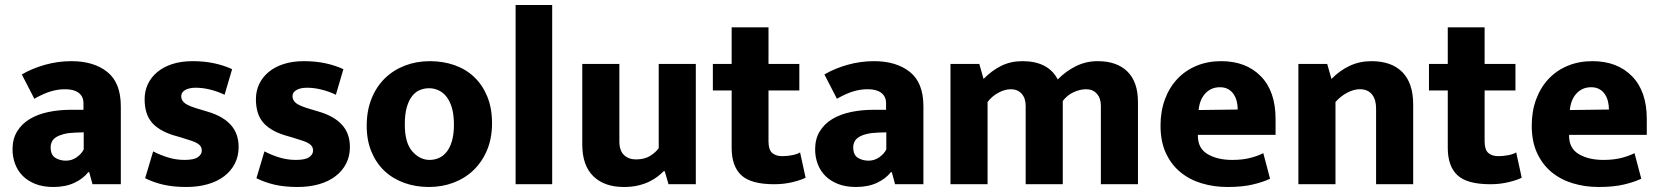

<svg xmlns="http://www.w3.org/2000/svg" viewBox="-20 -735 6623 766"><path d="M67 -438Q108 -462 159.5 -476.5Q211 -491 265 -491Q354 -491 408 -448Q462 -405 462 -311V0H349L336 -48H332Q312 -22 276.5 -5.5Q241 11 193 11Q152 11 121.5 -1Q91 -13 71 -33Q51 -53 40.5 -80.5Q30 -108 30 -139Q30 -181 48.5 -211Q67 -241 98.5 -260Q130 -279 172.5 -288Q215 -297 263 -297H313V-323Q313 -350 294 -364.5Q275 -379 240 -379Q210 -379 181 -370Q152 -361 117 -341ZM314 -207 281 -206Q253 -205 234 -200Q215 -195 203.5 -187.5Q192 -180 187 -169.5Q182 -159 182 -148Q182 -117 200.5 -105.5Q219 -94 243 -94Q267 -94 286.5 -108Q306 -122 314 -139Z M876 -357Q849 -370 819 -377.5Q789 -385 761 -385Q735 -385 719 -376Q703 -367 703 -351Q703 -334 718.5 -322.5Q734 -311 780 -298L810 -289Q870 -271 901 -236.5Q932 -202 932 -148Q932 -112 917 -82.5Q902 -53 874.5 -32Q847 -11 808.5 0Q770 11 723 11Q672 11 632.5 2Q593 -7 559 -24L591 -131Q620 -116 651.5 -106.5Q683 -97 716 -97Q754 -97 769.5 -108Q785 -119 785 -134Q785 -143 781.5 -149.5Q778 -156 769 -162Q760 -168 743.5 -173.5Q727 -179 701 -187L670 -196Q611 -215 584 -248.5Q557 -282 557 -339Q557 -372 570 -399.5Q583 -427 607.5 -447.5Q632 -468 667.5 -479.5Q703 -491 749 -491Q795 -491 834.5 -482.5Q874 -474 906 -459Z M1320 -357Q1293 -370 1263 -377.5Q1233 -385 1205 -385Q1179 -385 1163 -376Q1147 -367 1147 -351Q1147 -334 1162.5 -322.5Q1178 -311 1224 -298L1254 -289Q1314 -271 1345 -236.5Q1376 -202 1376 -148Q1376 -112 1361 -82.5Q1346 -53 1318.5 -32Q1291 -11 1252.5 0Q1214 11 1167 11Q1116 11 1076.5 2Q1037 -7 1003 -24L1035 -131Q1064 -116 1095.5 -106.5Q1127 -97 1160 -97Q1198 -97 1213.5 -108Q1229 -119 1229 -134Q1229 -143 1225.5 -149.5Q1222 -156 1213 -162Q1204 -168 1187.5 -173.5Q1171 -179 1145 -187L1114 -196Q1055 -215 1028 -248.5Q1001 -282 1001 -339Q1001 -372 1014 -399.5Q1027 -427 1051.5 -447.5Q1076 -468 1111.5 -479.5Q1147 -491 1193 -491Q1239 -491 1278.5 -482.5Q1318 -474 1350 -459Z M1943 -243Q1943 -184 1923.5 -137Q1904 -90 1870 -57Q1836 -24 1790 -6.5Q1744 11 1691 11Q1638 11 1592.5 -5.5Q1547 -22 1514 -53Q1481 -84 1462 -129.5Q1443 -175 1443 -233Q1443 -294 1462.5 -342Q1482 -390 1516 -423Q1550 -456 1596 -473.5Q1642 -491 1695 -491Q1748 -491 1793.5 -475Q1839 -459 1872 -427.5Q1905 -396 1924 -350Q1943 -304 1943 -243ZM1791 -238Q1791 -277 1783 -304.5Q1775 -332 1761 -349.5Q1747 -367 1729 -375Q1711 -383 1692 -383Q1673 -383 1655.5 -376Q1638 -369 1624.5 -352Q1611 -335 1603 -307.5Q1595 -280 1595 -238Q1595 -165 1625 -131Q1655 -97 1694 -97Q1713 -97 1730.5 -104.5Q1748 -112 1761.5 -128.5Q1775 -145 1783 -172Q1791 -199 1791 -238Z M2037 0V-715H2183V0Z M2608 -480H2756V0H2647L2632 -52H2628Q2618 -42 2604 -31Q2590 -20 2570.5 -10.5Q2551 -1 2526 5Q2501 11 2469 11Q2391 11 2347 -32Q2303 -75 2303 -159V-480H2451V-171Q2451 -134 2469.5 -116.5Q2488 -99 2517 -99Q2552 -99 2574.5 -113.5Q2597 -128 2608 -144Z M3169 -374H3046V-171Q3046 -138 3060.5 -125Q3075 -112 3101 -112Q3121 -112 3141 -116Q3161 -120 3172 -127L3194 -26Q3177 -17 3142.5 -8.5Q3108 0 3069 0Q2976 0 2937.5 -36Q2899 -72 2899 -145V-374H2824V-480H2899V-626H3046V-480H3169Z M3269 -438Q3310 -462 3361.5 -476.5Q3413 -491 3467 -491Q3556 -491 3610 -448Q3664 -405 3664 -311V0H3551L3538 -48H3534Q3514 -22 3478.5 -5.5Q3443 11 3395 11Q3354 11 3323.5 -1Q3293 -13 3273 -33Q3253 -53 3242.5 -80.5Q3232 -108 3232 -139Q3232 -181 3250.5 -211Q3269 -241 3300.5 -260Q3332 -279 3374.5 -288Q3417 -297 3465 -297H3515V-323Q3515 -350 3496 -364.5Q3477 -379 3442 -379Q3412 -379 3383 -370Q3354 -361 3319 -341ZM3516 -207 3483 -206Q3455 -205 3436 -200Q3417 -195 3405.5 -187.5Q3394 -180 3389 -169.5Q3384 -159 3384 -148Q3384 -117 3402.5 -105.5Q3421 -94 3445 -94Q3469 -94 3488.5 -108Q3508 -122 3516 -139Z M3920 0H3772V-480H3887L3904 -420Q3936 -453 3974 -472Q4012 -491 4059 -491Q4162 -491 4200 -418Q4232 -451 4272.5 -471Q4313 -491 4359 -491Q4436 -491 4478 -449.5Q4520 -408 4520 -328V0H4372V-313Q4372 -343 4356 -361Q4340 -379 4313 -379Q4289 -379 4263 -367Q4237 -355 4220 -332V0H4072V-313Q4072 -343 4056 -361Q4040 -379 4013 -379Q3989 -379 3963 -365Q3937 -351 3920 -328Z M5069 -197H4759V-193Q4759 -143 4798 -120Q4837 -97 4896 -97Q4937 -97 4968 -105Q4999 -113 5020 -124L5047 -22Q5020 -9 4978.5 1Q4937 11 4877 11Q4823 11 4774.5 -3.5Q4726 -18 4689.5 -48Q4653 -78 4631.5 -124Q4610 -170 4610 -234Q4610 -291 4627.5 -338.5Q4645 -386 4677 -420Q4709 -454 4753.5 -472.5Q4798 -491 4852 -491Q4951 -491 5010 -431Q5069 -371 5069 -260ZM4918 -298Q4918 -315 4914 -331Q4910 -347 4901.5 -359.5Q4893 -372 4879.5 -379.5Q4866 -387 4847 -387Q4812 -387 4789 -362.5Q4766 -338 4762 -296Z M5308 0H5160V-480H5275L5292 -420Q5324 -453 5364 -472Q5404 -491 5451 -491Q5532 -491 5575 -447Q5618 -403 5618 -318V0H5470V-303Q5470 -338 5453.5 -358.5Q5437 -379 5405 -379Q5381 -379 5354.5 -365Q5328 -351 5308 -328Z M6026 -374H5903V-171Q5903 -138 5917.5 -125Q5932 -112 5958 -112Q5978 -112 5998 -116Q6018 -120 6029 -127L6051 -26Q6034 -17 5999.5 -8.5Q5965 0 5926 0Q5833 0 5794.5 -36Q5756 -72 5756 -145V-374H5681V-480H5756V-626H5903V-480H6026Z M6550 -197H6240V-193Q6240 -143 6279 -120Q6318 -97 6377 -97Q6418 -97 6449 -105Q6480 -113 6501 -124L6528 -22Q6501 -9 6459.5 1Q6418 11 6358 11Q6304 11 6255.5 -3.5Q6207 -18 6170.5 -48Q6134 -78 6112.5 -124Q6091 -170 6091 -234Q6091 -291 6108.5 -338.5Q6126 -386 6158 -420Q6190 -454 6234.5 -472.5Q6279 -491 6333 -491Q6432 -491 6491 -431Q6550 -371 6550 -260ZM6399 -298Q6399 -315 6395 -331Q6391 -347 6382.5 -359.5Q6374 -372 6360.5 -379.5Q6347 -387 6328 -387Q6293 -387 6270 -362.5Q6247 -338 6243 -296Z"/></svg>

Font: Mukta Malar ExtraBold
Style: Regular
Weight: 800
Designer: Aadarsh Rajan, Girish Dalvi, Yashodeep Gholap
Foundry: Ek Type
Version: Version 2.538;PS 1.000;hotconv 16.6.51;makeotf.lib2.5.65220;